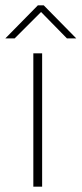

<svg xmlns="http://www.w3.org/2000/svg" viewBox="-66 -700 306 720"><path d="M59 -500V0H92V-500ZM-46 -556H-11L88 -655L185 -556H220L98 -680H76Z"/></svg>

Font: LT Wave Text Thin
Style: Regular
Weight: 100
Designer: Daniel Lyons
Version: Version 2.5 (Glyphs App)